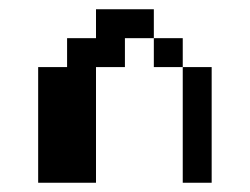

<svg xmlns="http://www.w3.org/2000/svg" viewBox="-20 -395 540 415"><path d="M187.5 -375H312.5V-312.5H250V-250H187.5V0H62.5V-250H125V-312.5H187.5ZM312.5 -312.5H375V-250H312.5ZM375 -250H437.5V0H375Z"/></svg>

Font: Half Eighties
Style: Regular
Weight: 400
Monospace: yes
Designer: Jayvee Enaguas (HarvettFox96)
Version: 20191127.01dev02